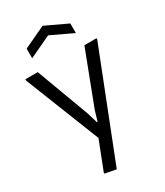

<svg xmlns="http://www.w3.org/2000/svg" viewBox="-240 -866 1011 1180"><g transform="rotate(-30 266.0 -276.0)"><path d="M145 205V197L223 -3L14 -531V-540H102L242 -163L263 -92H268L289 -163L433 -540H519V-531L224 220ZM115 -699 270 -772 425 -699V-631L270 -704L115 -631Z"/></g></svg>

Font: Encode Sans Narrow
Style: Regular
Weight: 400
Designer: Pablo Impallari, Andres Torresi
Foundry: Pablo Impallari, Andres Torresi
Version: Version 1.000; ttfautohint (v1.00) -l 8 -r 50 -G 200 -x 14 -